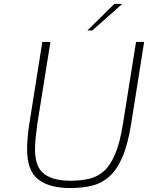

<svg xmlns="http://www.w3.org/2000/svg" viewBox="-20 -945 749 971"><path d="M335 6Q229 6 173 -38Q117 -82 117 -190Q117 -216 120 -251.5Q123 -287 129 -323L194 -733H235L169 -320Q164 -285 160.5 -250.5Q157 -216 157 -191Q157 -100 203 -65.5Q249 -31 336 -31Q389 -31 431.5 -41Q474 -51 506.5 -80.5Q539 -110 563 -167.5Q587 -225 602 -320L668 -733H709L643 -317Q626 -212 598 -148Q570 -84 531 -50.5Q492 -17 443 -5.5Q394 6 335 6ZM422 -791 558 -925H598L447 -791Z"/></svg>

Font: Exo Thin ExtraLight
Style: Italic
Weight: 250
Italic angle: -9°
Version: Version 2.000